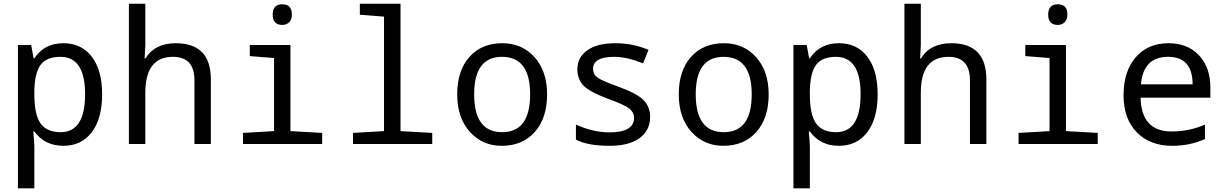

<svg xmlns="http://www.w3.org/2000/svg" viewBox="-20 -780 6641 1040"><path d="M166 -67.9H160.2Q166 -4.9 166 11.2V240.2H77.1V-536.1H148.9L162.1 -463.9H166Q219.7 -545.9 323.2 -545.9Q421.4 -545.9 477.3 -472.9Q533.2 -399.9 533.2 -269Q533.2 -137.2 477.1 -63.7Q420.9 9.8 323.2 9.8Q222.2 9.8 166 -67.9ZM166 -289.1V-269Q166 -158.2 200 -111.1Q233.9 -64 308.1 -64Q440.9 -64 440.9 -270Q440.9 -472.2 307.1 -472.2Q232.9 -472.2 200.4 -429.2Q168 -386.2 166 -289.1Z M1033.2 0V-345.2Q1033.2 -472.2 917 -472.2Q767.1 -472.2 767.1 -277.8V0H678.2V-759.8H767.1V-534.2L763.2 -463.9H768.1Q818.4 -545.9 932.1 -545.9Q1122.1 -545.9 1122.1 -350.1V0Z M1509.3 -756.8Q1561 -756.8 1561 -701.2Q1561 -672.9 1545.7 -658.9Q1530.3 -645 1509.3 -645Q1457 -645 1457 -701.2Q1457 -756.8 1509.3 -756.8ZM1464.4 -465.8 1333 -476.1V-536.1H1553.2V-69.8L1725.1 -60.1V0H1296.4V-60.1L1464.4 -69.8Z M2060.1 -689.9 1929.2 -700.2V-759.8H2149.4V-69.8L2321.3 -60.1V0H1892.1V-60.1L2060.1 -69.8Z M2698.2 9.8Q2592.8 9.8 2524.7 -66.2Q2456.5 -142.1 2456.5 -269Q2456.5 -397.5 2522.7 -471.7Q2588.9 -545.9 2701.2 -545.9Q2807.6 -545.9 2875.5 -470.2Q2943.4 -394.5 2943.4 -269Q2943.4 -139.6 2876.5 -64.9Q2809.6 9.8 2698.2 9.8ZM2700.2 -64Q2851.6 -64 2851.6 -269Q2851.6 -472.2 2699.2 -472.2Q2548.3 -472.2 2548.3 -269Q2548.3 -64 2700.2 -64Z M3099.6 -23.9V-105Q3193.8 -63 3280.3 -63Q3414.6 -63 3414.6 -142.1Q3414.6 -169.9 3390.6 -190.4Q3366.7 -210.9 3280.3 -242.2Q3166.5 -284.7 3137 -320.1Q3107.4 -355.5 3107.4 -403.8Q3107.4 -470.2 3161.9 -508.1Q3216.3 -545.9 3312.5 -545.9Q3409.2 -545.9 3492.7 -509.8L3463.4 -437Q3374.5 -472.2 3307.6 -472.2Q3192.4 -472.2 3192.4 -407.2Q3192.4 -377.4 3217 -359.6Q3241.7 -341.8 3330.6 -310.1Q3433.6 -272.5 3467.5 -236.1Q3501.5 -199.7 3501.5 -147Q3501.5 -73.7 3444.3 -32Q3387.2 9.8 3282.7 9.8Q3161.6 9.8 3099.6 -23.9Z M3898.4 9.8Q3793 9.8 3724.9 -66.2Q3656.7 -142.1 3656.7 -269Q3656.7 -397.5 3722.9 -471.7Q3789.1 -545.9 3901.4 -545.9Q4007.8 -545.9 4075.7 -470.2Q4143.6 -394.5 4143.6 -269Q4143.6 -139.6 4076.7 -64.9Q4009.8 9.8 3898.4 9.8ZM3900.4 -64Q4051.8 -64 4051.8 -269Q4051.8 -472.2 3899.4 -472.2Q3748.5 -472.2 3748.5 -269Q3748.5 -64 3900.4 -64Z M4366.7 -67.9H4360.8Q4366.7 -4.9 4366.7 11.2V240.2H4277.8V-536.1H4349.6L4362.8 -463.9H4366.7Q4420.4 -545.9 4523.9 -545.9Q4622.1 -545.9 4678 -472.9Q4733.9 -399.9 4733.9 -269Q4733.9 -137.2 4677.7 -63.7Q4621.6 9.8 4523.9 9.8Q4422.9 9.8 4366.7 -67.9ZM4366.7 -289.1V-269Q4366.7 -158.2 4400.6 -111.1Q4434.6 -64 4508.8 -64Q4641.6 -64 4641.6 -270Q4641.6 -472.2 4507.8 -472.2Q4433.6 -472.2 4401.1 -429.2Q4368.7 -386.2 4366.7 -289.1Z M5233.9 0V-345.2Q5233.9 -472.2 5117.7 -472.2Q4967.8 -472.2 4967.8 -277.8V0H4878.9V-759.8H4967.8V-534.2L4963.9 -463.9H4968.8Q5019 -545.9 5132.8 -545.9Q5322.8 -545.9 5322.8 -350.1V0Z M5710 -756.8Q5761.7 -756.8 5761.7 -701.2Q5761.7 -672.9 5746.3 -658.9Q5731 -645 5710 -645Q5657.7 -645 5657.7 -701.2Q5657.7 -756.8 5710 -756.8ZM5665 -465.8 5533.7 -476.1V-536.1H5753.9V-69.8L5925.8 -60.1V0H5497.1V-60.1L5665 -69.8Z M6536.1 -251H6158.2Q6162.1 -67.9 6326.2 -67.9Q6421.4 -67.9 6506.8 -105V-26.9Q6425.8 9.8 6329.1 9.8Q6209.5 9.8 6137.7 -63.2Q6065.9 -136.2 6065.9 -264.2Q6065.9 -394 6132.1 -470Q6198.2 -545.9 6309.1 -545.9Q6412.6 -545.9 6474.4 -480.5Q6536.1 -415 6536.1 -306.2ZM6160.2 -323.2H6439.9Q6439.9 -472.2 6307.1 -472.2Q6172.9 -472.2 6160.2 -323.2Z"/></svg>

Font: WenQuanYi Micro Hei Mono
Style: Regular
Weight: 400
Foundry: Ascender Corporation
Version: Version 0.2.0-beta